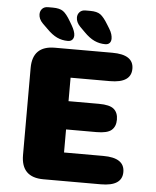

<svg xmlns="http://www.w3.org/2000/svg" viewBox="-56 -853 730 900"><g transform="rotate(5 309.5 -403.0)"><path d="M552.5 -552.5Q552.5 -485.5 452.5 -485.5H267.5V-375H410.5Q461.5 -375 481.2 -358Q501 -341 501 -308.5Q501 -276 481.2 -259Q461.5 -242 410.5 -242H267.5V-133.5H452.5Q552.5 -133.5 552.5 -66.5Q552.5 0 452.5 0H182Q77 0 77 -105V-514.5Q77 -619 182 -619H452.5Q552.5 -619 552.5 -552.5ZM239.5 -656Q212 -656 188.5 -667Q165 -678 139.5 -704L116 -727Q105.5 -737.5 101 -748.2Q96.5 -759 96.5 -769Q96.5 -784.5 106.2 -795Q116 -805.5 133 -805.5H156Q188 -805.5 204.5 -794Q221 -782.5 241 -748L251 -731Q267.5 -702.5 267.5 -684.5Q267.5 -671.5 260.2 -663.8Q253 -656 239.5 -656ZM415.5 -656Q388.5 -656 364.5 -667Q340.5 -678 315 -704L292 -727Q272.5 -747 272.5 -769Q272.5 -784.5 282.5 -795Q292.5 -805.5 309.5 -805.5H332Q364 -805.5 380.2 -793.8Q396.5 -782 417 -748L427.5 -731Q436 -717.5 439.5 -705.8Q443 -694 443 -684.5Q443 -671.5 436 -663.8Q429 -656 415.5 -656Z"/></g></svg>

Font: Sono ExtraLight Monospace ExtraBold
Style: Regular
Weight: 800
Version: Version 2.112